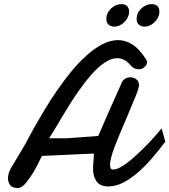

<svg xmlns="http://www.w3.org/2000/svg" viewBox="-20 -900 828 938"><path d="M67.4 18.6Q39.1 18.6 29.1 3.4Q19 -11.7 19 -27.3Q19 -52.2 32.2 -76.2L96.7 -184.6Q103 -194.3 116.7 -220.9Q130.4 -247.6 149.4 -281.2Q170.9 -318.8 198.5 -364.7Q226.1 -410.6 258.8 -458Q291 -504.9 327.4 -549.6Q363.8 -594.2 402.3 -628.4Q440.4 -663.1 479.5 -683.6Q518.6 -704.1 557.1 -704.1Q593.3 -704.1 628.2 -681.6Q663.1 -659.2 694.8 -607.9Q698.2 -601.6 698.2 -596.2Q698.2 -583.5 686 -572.5Q673.8 -561.5 659.2 -561.5Q650.4 -561.5 638.9 -565.4Q627.4 -569.3 617.2 -582Q602.1 -599.6 585.7 -607.7Q569.3 -615.7 553.2 -615.7Q523.4 -615.7 491.2 -594Q459 -572.3 426.8 -535.6Q394.5 -499 363.8 -455.1Q341.3 -422.9 320.3 -389.2Q299.3 -355.5 280.8 -324.7Q263.2 -295.4 247.6 -269Q231.9 -242.7 219.7 -224.6H309.1L460 -235.8L507.8 -345.7L571.3 -488.3Q577.6 -506.8 590.1 -514.6Q602.5 -522.5 616.7 -522.5Q631.8 -522.5 645 -513.4Q658.2 -504.4 659.2 -484.9Q659.2 -471.2 641.8 -428Q624.5 -384.8 603 -335Q580.6 -282.7 557.9 -228.3Q535.2 -173.8 525.4 -139.2Q522.9 -129.9 520.3 -117.9Q517.6 -106 517.6 -95.2Q517.6 -85.4 520.5 -78.6Q523.4 -71.8 533.2 -71.8Q553.2 -71.8 584 -92.3Q614.7 -112.8 647.5 -143.6Q682.1 -175.3 714.1 -209.5Q746.1 -243.7 769.5 -272.9L787.6 -208Q755.4 -165 721.2 -125.5Q687 -85.9 651.9 -55.7Q616.2 -25.4 580.6 -7.3Q544.9 10.7 509.8 10.7Q468.3 10.7 451.4 -14.2Q434.6 -39.1 434.6 -71.8Q434.6 -92.3 436.5 -111.6Q438.5 -130.9 438.5 -149.9L184.6 -138.2Q174.3 -115.7 164.1 -96.2Q153.8 -76.7 144 -59.6Q126 -29.8 106 -5.6Q85.9 18.6 67.4 18.6ZM686.5 -770Q668.5 -770 658 -780Q647.5 -790 647.5 -806.6Q647.5 -836.9 670.4 -858.4Q693.4 -879.9 721.7 -879.9Q739.7 -879.9 749.3 -869.9Q758.8 -859.9 758.8 -843.3Q758.8 -839.8 757.8 -832Q752.9 -807.6 731.9 -788.8Q710.9 -770 686.5 -770ZM538.6 -770Q520.5 -770 510 -780Q499.5 -790 499.5 -806.6Q499.5 -836.9 522.5 -858.4Q545.4 -879.9 573.7 -879.9Q591.8 -879.9 601.3 -869.9Q610.8 -859.9 610.8 -843.3Q610.8 -839.8 609.9 -832Q605 -807.6 584 -788.8Q563 -770 538.6 -770Z"/></svg>

Font: Damion
Style: Regular
Weight: 400
Designer: Vernon Adams
Foundry: Vernon Adams
Version: Version 1.100; ttfautohint (v1.8.4.7-5d5b)